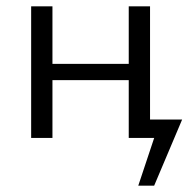

<svg xmlns="http://www.w3.org/2000/svg" viewBox="-20 -434 593 604"><path d="M465 150H415L465 0H385V-182H145V0H78V-414H145V-233H385V-414H452V-58H553Z"/></svg>

Font: Ysabeau
Style: Regular
Weight: 400
Designer: Christian Thalmann (Catharsis Fonts)
Version: Version 0.003